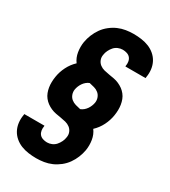

<svg xmlns="http://www.w3.org/2000/svg" viewBox="-233 -943 1065 1205"><g transform="rotate(30 300.0 -340.0)"><path d="M229 151Q201 151 172.5 147Q144 143 119 133Q94 123 73.5 105.5Q53 88 40.5 64.5Q28 41 24.5 13Q21 -15 26 -43L27 -52H173V-48Q170 -32 172.5 -16.5Q175 -1 184 10Q193 21 208 26Q223 31 239 31Q256 31 272.5 24Q289 17 300.5 4Q312 -9 320 -25.5Q328 -42 330 -58Q334 -78 327 -95.5Q320 -113 305.5 -124Q291 -135 273 -139.5Q255 -144 236 -147Q217 -150 198.5 -153.5Q180 -157 163 -164.5Q146 -172 131.5 -182.5Q117 -193 105.5 -207.5Q94 -222 87.5 -239Q81 -256 78 -274.5Q75 -293 75.5 -312.5Q76 -332 79 -351Q85 -390 103.5 -427Q122 -464 152 -492Q131 -520 125 -557Q119 -594 125 -631Q130 -659 141 -686Q152 -713 169 -737Q186 -761 210 -780Q234 -799 260.5 -810.5Q287 -822 315 -826.5Q343 -831 371 -831Q399 -831 427.5 -827Q456 -823 481 -813Q506 -803 526.5 -785.5Q547 -768 559.5 -744.5Q572 -721 575.5 -693Q579 -665 574 -637L573 -628H427V-632Q430 -648 427.5 -663.5Q425 -679 416 -690Q407 -701 392 -706Q377 -711 361 -711Q344 -711 327.5 -704Q311 -697 299.5 -684Q288 -671 280 -654.5Q272 -638 270 -622Q266 -602 273 -584.5Q280 -567 294.5 -556Q309 -545 327 -540.5Q345 -536 364 -533Q383 -530 401.5 -526.5Q420 -523 437 -515.5Q454 -508 468.5 -497.5Q483 -487 494.5 -472.5Q506 -458 512.5 -441Q519 -424 522 -405.5Q525 -387 524.5 -367.5Q524 -348 521 -329Q515 -290 496.5 -253Q478 -216 448 -188Q469 -160 475 -123Q481 -86 475 -49Q470 -21 459 6Q448 33 431 57Q414 81 390 100Q366 119 339.5 130.5Q313 142 285 146.5Q257 151 229 151ZM315 -254Q328 -259 338.5 -268Q349 -277 356.5 -288Q364 -299 369 -311.5Q374 -324 376 -336Q379 -355 372.5 -372.5Q366 -390 352.5 -401Q339 -412 321.5 -417Q304 -422 285 -426Q272 -421 261.5 -412Q251 -403 243.5 -392Q236 -381 231 -368.5Q226 -356 224 -344Q221 -325 227.5 -307.5Q234 -290 247.5 -279Q261 -268 278.5 -263Q296 -258 315 -254Z"/></g></svg>

Font: Iosevka Heavy Extended Oblique
Style: Regular
Weight: 900
Width: 7
Italic angle: -9°
Monospace: yes
Designer: Belleve Invis
Foundry: Belleve Invis
Version: Version 32.5.0; ttfautohint (v1.8.4)